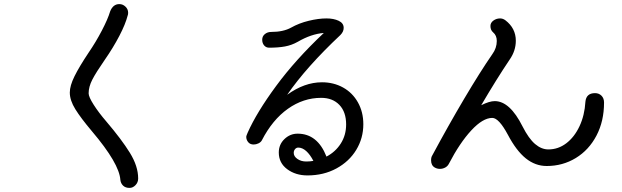

<svg xmlns="http://www.w3.org/2000/svg" viewBox="-20 -835 3040 938"><path d="M568 44Q563 -36 429 -194Q375 -258 348 -301.5Q321 -345 321 -383Q321 -416 344 -462.5Q367 -509 413 -578Q448 -629 477.5 -685.5Q507 -742 518 -779Q532 -815 563 -815Q580 -815 593 -802.5Q606 -790 606 -773Q606 -764 604 -760Q593 -717 563 -659.5Q533 -602 492 -543Q449 -481 431 -446Q413 -411 413 -379Q413 -362 437.5 -323.5Q462 -285 499 -242Q574 -154 614.5 -88.5Q655 -23 655 37Q655 56 642 69.5Q629 83 613 83Q593 83 581.5 72Q570 61 568 44Z M1755 -228Q1755 -160 1720.5 -103Q1686 -46 1623.5 -12Q1561 22 1482 22Q1424 22 1383 -8.5Q1342 -39 1342 -90Q1342 -129 1369.5 -155.5Q1397 -182 1434 -182Q1531 -182 1575 -70Q1619 -93 1645 -134Q1671 -175 1671 -227Q1671 -288 1638 -322.5Q1605 -357 1549 -357Q1462 -357 1386.5 -303.5Q1311 -250 1259 -149Q1254 -140 1242.5 -134.5Q1231 -129 1219 -129Q1202 -129 1192.5 -140.5Q1183 -152 1183 -167Q1183 -171 1190 -187Q1234 -286 1329 -415Q1424 -544 1562 -674Q1500 -669 1435 -631Q1405 -614 1372 -608Q1339 -602 1295 -602Q1280 -602 1270.5 -613Q1261 -624 1261 -641Q1261 -658 1274 -668.5Q1287 -679 1305 -679Q1364 -679 1402 -700Q1441 -722 1488.5 -733.5Q1536 -745 1575 -745Q1610 -745 1634.5 -733.5Q1659 -722 1659 -699Q1659 -680 1643 -664Q1477 -508 1383 -372Q1467 -433 1553 -433Q1610 -433 1656 -407.5Q1702 -382 1728.5 -335Q1755 -288 1755 -228ZM1511 -49Q1495 -80 1476 -97Q1457 -114 1437 -114Q1428 -114 1421.5 -106.5Q1415 -99 1415 -88Q1415 -71 1433 -58.5Q1451 -46 1476 -46Q1495 -46 1511 -49Z M2931 -334Q2931 -243 2894 -172.5Q2857 -102 2793 -63Q2729 -24 2651 -24Q2595 -24 2548.5 -61.5Q2502 -99 2461 -177Q2417 -259 2385 -259Q2339 -259 2282.5 -198Q2226 -137 2173 -35Q2167 -23 2155 -16.5Q2143 -10 2129 -10Q2116 -10 2105 -16Q2086 -26 2086 -52Q2086 -67 2092 -76Q2171 -223 2248 -353Q2325 -483 2385 -570Q2407 -600 2407 -635Q2407 -662 2389 -677Q2376 -688 2376 -708Q2376 -724 2390.5 -734.5Q2405 -745 2423 -745Q2437 -745 2449 -736Q2500 -697 2500 -636Q2500 -587 2470 -544Q2406 -449 2331 -321Q2371 -341 2397 -341Q2471 -341 2533 -217Q2563 -158 2594 -131.5Q2625 -105 2659 -105Q2707 -105 2746.5 -135Q2786 -165 2811 -218Q2836 -271 2840 -338Q2844 -380 2887 -380Q2906 -380 2918.5 -367.5Q2931 -355 2931 -334Z"/></svg>

Font: Tsukimi Rounded Medium
Style: Regular
Weight: 500
Designer: Takashi Funayama
Foundry: Takashi Funayama
Version: Version 1.032; ttfautohint (v1.8.3)